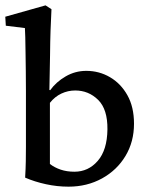

<svg xmlns="http://www.w3.org/2000/svg" viewBox="-22 -699 565 727"><path d="M73.2 -26.4Q75.2 -60.5 75.7 -88.4Q76.2 -116.2 76.2 -144Q76.2 -171.9 76.2 -201.2V-354.5Q76.2 -391.6 75.7 -429.7Q75.2 -467.8 74.7 -501Q74.2 -534.2 73.7 -558.6Q73.2 -583 72.3 -592.8L0 -601.6L-2 -635.7L150.4 -678.7L172.9 -664.1Q170.9 -624 169.4 -583.5Q168 -543 167.5 -489.7Q167 -436.5 165 -358.4L168 -357.4Q190.4 -388.7 226.6 -409.7Q262.7 -430.7 304.7 -430.7Q353.5 -430.7 394.5 -406.7Q435.5 -382.8 460.4 -338.4Q485.4 -293.9 485.4 -230.5Q485.4 -162.1 453.1 -108.4Q420.9 -54.7 364.3 -23.4Q307.6 7.8 237.3 7.8Q194.3 7.8 151.9 -1.5Q109.4 -10.7 73.2 -26.4ZM259.8 -48.8Q312.5 -48.8 348.1 -89.8Q383.8 -130.9 384.8 -209Q385.7 -285.2 349.6 -320.8Q313.5 -356.4 262.7 -356.4Q235.4 -356.4 210.4 -344.7Q185.5 -333 167 -309.6V-78.1Q184.6 -64.5 208 -56.6Q231.4 -48.8 259.8 -48.8Z"/></svg>

Font: Crimson Pro ExtraLight Medium
Style: Regular
Weight: 500
Version: Version 1.002